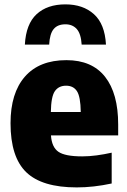

<svg xmlns="http://www.w3.org/2000/svg" viewBox="-20 -826 569 857"><path d="M322.5 10.5Q167.5 10.5 97.2 -57.2Q27 -125 27 -276Q27 -410.5 91.2 -484Q155.5 -557.5 276.5 -557.5Q390.5 -557.5 449 -483.2Q507.5 -409 507.5 -270V-221.5H207.5Q211 -169 240.8 -148.5Q270.5 -128 347 -128Q378 -128 411.5 -132.5Q445 -137 478.5 -144.5V-7Q397.5 10.5 322.5 10.5ZM275 -443.5Q242 -443.5 225 -419.2Q208 -395 207 -326H340.5Q339.5 -394.5 323.5 -419Q307.5 -443.5 275 -443.5ZM91 -627Q96 -719 143.5 -762.8Q191 -806.5 272 -806.5Q350.5 -806.5 399.2 -762.8Q448 -719 453 -627H344.5Q341.5 -675 322.8 -696.2Q304 -717.5 272 -717.5Q237 -717.5 219.5 -696.2Q202 -675 199.5 -627Z"/></svg>

Font: Encode Sans SmCnd XBd
Style: Regular
Weight: 800
Width: 4
Designer: Multiple Designers
Foundry: Impallari Type
Version: Version 3.002; ttfautohint (v1.8.3) -l 8 -r 50 -G 200 -x 14 